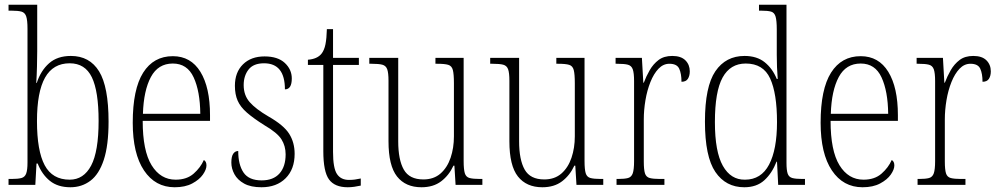

<svg xmlns="http://www.w3.org/2000/svg" viewBox="-20 -780 4212 810"><path d="M277 10Q224 10 190.5 -17Q157 -44 139 -90H134L129 0H16V-25H28Q56 -25 70.5 -29Q85 -33 90.5 -48Q96 -63 96 -94V-659Q96 -695 90.5 -711Q85 -727 70.5 -731Q56 -735 29 -735H16V-760H137V-564Q137 -537 136 -499Q135 -461 133 -430H135Q152 -482 187 -513Q222 -544 279 -544Q358 -544 398 -479Q438 -414 438 -267Q438 -167 418 -106Q398 -45 361.5 -17.5Q325 10 277 10ZM274 -22Q333 -22 364.5 -81.5Q396 -141 396 -270Q396 -395 367.5 -454Q339 -513 274 -513Q204 -513 170 -452.5Q136 -392 136 -269Q136 -144 168.5 -83Q201 -22 274 -22Z M717 10Q635 10 587.5 -61Q540 -132 540 -262Q540 -404 584 -473.5Q628 -543 709 -543Q785 -543 825.5 -477Q866 -411 866 -294V-270H582Q582 -144 619.5 -83Q657 -22 721 -22Q768 -22 797 -47.5Q826 -73 840 -105Q851 -99 851 -82Q851 -65 836 -43.5Q821 -22 791 -6Q761 10 717 10ZM825 -300Q824 -395 797 -453.5Q770 -512 709 -512Q647 -512 616.5 -455Q586 -398 583 -300Z M1083 10Q1038 10 1010 -5.5Q982 -21 969 -45Q956 -69 956 -94Q956 -120 964 -131.5Q972 -143 985 -143Q985 -85 1007.5 -52Q1030 -19 1084 -19Q1133 -19 1159 -48Q1185 -77 1185 -129Q1185 -164 1167.5 -192Q1150 -220 1095 -252Q1049 -281 1021.5 -305Q994 -329 982.5 -355.5Q971 -382 971 -418Q971 -475 1005 -508.5Q1039 -542 1096 -542Q1152 -542 1181.5 -514.5Q1211 -487 1211 -449Q1211 -403 1182 -403Q1182 -513 1094 -513Q1049 -513 1028.5 -486.5Q1008 -460 1008 -421Q1008 -378 1033.5 -349Q1059 -320 1112 -289Q1177 -252 1200 -215.5Q1223 -179 1223 -131Q1223 -66 1185 -28Q1147 10 1083 10Z M1447 10Q1392 10 1368 -23Q1344 -56 1344 -142V-506H1279V-528Q1318 -531 1336 -553Q1348 -568 1353 -593Q1358 -618 1359 -657H1385V-536H1494V-506H1385V-139Q1385 -71 1401.5 -46Q1418 -21 1452 -21Q1466 -21 1477 -22.5Q1488 -24 1502 -27V3Q1489 6 1474.5 8Q1460 10 1447 10Z M1758 10Q1691 10 1655 -35.5Q1619 -81 1619 -184V-439Q1619 -473 1613.5 -488Q1608 -503 1593 -507Q1578 -511 1547 -511H1538V-536H1660V-184Q1660 -106 1683.5 -64.5Q1707 -23 1766 -23Q1810 -23 1838.5 -48Q1867 -73 1881 -114.5Q1895 -156 1895 -205V-429Q1895 -467 1890.5 -484.5Q1886 -502 1871 -506.5Q1856 -511 1824 -511H1817V-536H1936V-101Q1936 -65 1941 -49Q1946 -33 1961 -29Q1976 -25 2005 -25H2015V0H1902L1897 -81H1893Q1874 -40 1841 -15Q1808 10 1758 10Z M2268 10Q2201 10 2165 -35.5Q2129 -81 2129 -184V-439Q2129 -473 2123.5 -488Q2118 -503 2103 -507Q2088 -511 2057 -511H2048V-536H2170V-184Q2170 -106 2193.5 -64.5Q2217 -23 2276 -23Q2320 -23 2348.5 -48Q2377 -73 2391 -114.5Q2405 -156 2405 -205V-429Q2405 -467 2400.5 -484.5Q2396 -502 2381 -506.5Q2366 -511 2334 -511H2327V-536H2446V-101Q2446 -65 2451 -49Q2456 -33 2471 -29Q2486 -25 2515 -25H2525V0H2412L2407 -81H2403Q2384 -40 2351 -15Q2318 10 2268 10Z M2581 0V-25H2587Q2615 -25 2629.5 -29Q2644 -33 2649.5 -49Q2655 -65 2655 -100V-438Q2655 -472 2649.5 -487.5Q2644 -503 2629 -507Q2614 -511 2583 -511H2577V-536H2688L2694 -431H2696Q2706 -458 2721 -484Q2736 -510 2758.5 -527Q2781 -544 2816 -544Q2853 -544 2871.5 -525.5Q2890 -507 2890 -479Q2890 -460 2882 -447.5Q2874 -435 2855 -435Q2855 -469 2845.5 -490Q2836 -511 2804 -511Q2778 -511 2758 -490Q2738 -469 2724 -434Q2710 -399 2703 -357.5Q2696 -316 2696 -276V-99Q2696 -64 2701 -48.5Q2706 -33 2721 -29Q2736 -25 2764 -25H2783V0Z M3120 10Q3042 10 2998 -54.5Q2954 -119 2954 -267Q2954 -415 2998 -479.5Q3042 -544 3121 -544Q3173 -544 3206 -517.5Q3239 -491 3257 -447H3261Q3259 -471 3258 -497Q3257 -523 3257 -548V-656Q3257 -693 3252 -710Q3247 -727 3233 -731Q3219 -735 3192 -735H3182V-760H3298V-93Q3298 -62 3303 -47.5Q3308 -33 3322.5 -29Q3337 -25 3365 -25H3376V0H3263L3258 -98H3256Q3237 -49 3204.5 -19.5Q3172 10 3120 10ZM3123 -22Q3191 -22 3224.5 -85.5Q3258 -149 3258 -265Q3258 -386 3229 -449Q3200 -512 3126 -512Q3061 -512 3028.5 -453Q2996 -394 2996 -265Q2996 -140 3029.5 -80.5Q3063 -21 3123 -22Z M3619 10Q3537 10 3489.5 -61Q3442 -132 3442 -262Q3442 -404 3486 -473.5Q3530 -543 3611 -543Q3687 -543 3727.5 -477Q3768 -411 3768 -294V-270H3484Q3484 -144 3521.5 -83Q3559 -22 3623 -22Q3670 -22 3699 -47.5Q3728 -73 3742 -105Q3753 -99 3753 -82Q3753 -65 3738 -43.5Q3723 -22 3693 -6Q3663 10 3619 10ZM3727 -300Q3726 -395 3699 -453.5Q3672 -512 3611 -512Q3549 -512 3518.5 -455Q3488 -398 3485 -300Z M3851 0V-25H3857Q3885 -25 3899.5 -29Q3914 -33 3919.5 -49Q3925 -65 3925 -100V-438Q3925 -472 3919.5 -487.5Q3914 -503 3899 -507Q3884 -511 3853 -511H3847V-536H3958L3964 -431H3966Q3976 -458 3991 -484Q4006 -510 4028.5 -527Q4051 -544 4086 -544Q4123 -544 4141.5 -525.5Q4160 -507 4160 -479Q4160 -460 4152 -447.5Q4144 -435 4125 -435Q4125 -469 4115.5 -490Q4106 -511 4074 -511Q4048 -511 4028 -490Q4008 -469 3994 -434Q3980 -399 3973 -357.5Q3966 -316 3966 -276V-99Q3966 -64 3971 -48.5Q3976 -33 3991 -29Q4006 -25 4034 -25H4053V0Z"/></svg>

Font: Noto Serif Sinhala Condensed ExtraLight
Style: Regular
Weight: 200
Width: 3
Designer: Jelle Bosma - Monotype Design Team
Foundry: Monotype Imaging Inc.
Version: Version 2.007; ttfautohint (v1.8.4.7-5d5b)